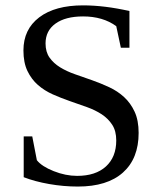

<svg xmlns="http://www.w3.org/2000/svg" viewBox="-20 -682 596 712"><path d="M67.9 -176.3H99.6L116.7 -87.9Q134.8 -64.9 179 -47.4Q223.1 -29.8 266.1 -29.8Q334.5 -29.8 372.8 -64.7Q411.1 -99.6 411.1 -161.1Q411.1 -196.3 396.2 -219.2Q381.3 -242.2 357.2 -258.1Q333 -273.9 302.2 -284.9Q271.5 -295.9 239 -307.1Q206.5 -318.4 175.8 -332Q145 -345.7 120.8 -366.7Q96.7 -387.7 81.8 -418.7Q66.9 -449.7 66.9 -495.1Q66.9 -573.2 125.5 -617.7Q184.1 -662.1 288.1 -662.1Q367.2 -662.1 460 -641.1V-504.9H428.2L411.1 -585Q361.3 -621.1 288.1 -621.1Q222.7 -621.1 185.8 -594.5Q148.9 -567.9 148.9 -521Q148.9 -489.3 163.8 -468.3Q178.7 -447.3 202.9 -432.4Q227.1 -417.5 258.1 -406.7Q289.1 -396 321.5 -384.5Q354 -373 385 -358.6Q416 -344.2 440.2 -322Q464.4 -299.8 479.2 -267.8Q494.1 -235.8 494.1 -189Q494.1 -94.2 436 -42.2Q377.9 9.8 268.6 9.8Q215.8 9.8 162.6 0.5Q109.4 -8.8 67.9 -24.9Z"/></svg>

Font: Liberation Serif
Style: Regular
Weight: 400
Designer: Steve Matteson
Foundry: Ascender Corporation
Version: Version 2.1.5